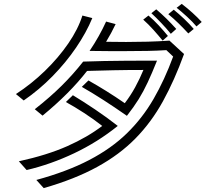

<svg xmlns="http://www.w3.org/2000/svg" viewBox="-20 -900 1058 988"><path d="M991 -764Q972 -787 942.5 -814Q913 -841 889 -860L915 -880Q943 -859 970 -834.5Q997 -810 1018 -787ZM859 -726Q838 -752 811 -780.5Q784 -809 759 -832L784 -852Q811 -829 836.5 -804Q862 -779 887 -751ZM949 -728Q924 -755 898.5 -780Q873 -805 846 -827L874 -850Q900 -829 927.5 -803Q955 -777 977 -751ZM817 -691Q795 -718 769.5 -746.5Q744 -775 717 -799L744 -820Q770 -798 796.5 -769.5Q823 -741 844 -715ZM62 -416Q142 -468 211.5 -535.5Q281 -603 331.5 -676.5Q382 -750 404 -820L455 -807Q424 -732 371.5 -655Q319 -578 250.5 -508Q182 -438 102 -383ZM167 26Q325 -17 439 -76.5Q553 -136 633 -214Q713 -292 770 -390.5Q827 -489 871 -609L836 -642Q790 -639 739 -638Q688 -637 628 -637Q587 -637 540.5 -637Q494 -637 441 -638Q492 -714 526 -789L575 -776Q564 -753 552 -730.5Q540 -708 526 -685Q550 -685 576 -684.5Q602 -684 629 -684Q683 -684 740 -685.5Q797 -687 852 -691L927 -622Q878 -487 818.5 -379Q759 -271 677 -187.5Q595 -104 480 -41Q365 22 205 68ZM435 -486Q478 -462 527 -431.5Q576 -401 622 -369Q652 -408 675.5 -451Q699 -494 718 -540Q633 -540 563.5 -538.5Q494 -537 428 -535Q339 -420 199 -305L159 -338Q238 -400 297.5 -459Q357 -518 408 -583Q463 -585 515 -586Q567 -587 631.5 -587.5Q696 -588 788 -588Q762 -523 740 -476Q718 -429 693.5 -389.5Q669 -350 633 -304Q506 -393 401 -453ZM77 -70Q223 -102 326.5 -148Q430 -194 506 -252Q463 -286 413 -318.5Q363 -351 319 -375L355 -410Q408 -378 469 -337Q530 -296 586 -252Q483 -169 362 -111.5Q241 -54 117 -25Z"/></svg>

Font: Train One
Style: Regular
Weight: 400
Designer: Fontworks Inc.
Foundry: Fontworks Inc.
Version: Version 1.100